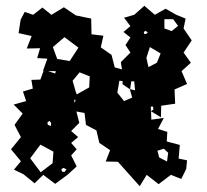

<svg xmlns="http://www.w3.org/2000/svg" viewBox="-20 -612 714 661"><path d="M61 -12 28 -28 52 -57 18 -98 52 -140 30 -182 58 -221 27 -252 70 -264 59 -297 93 -307 88 -337 119 -338 130 -368H128L143 -410L108 -412L118 -446L72 -445L89 -488L44 -498L51 -544L65 -571L94 -561L126 -586L157 -561L200 -587L241 -559L294 -548L295 -494L336 -489L327 -449L364 -423L375 -380L400 -373L396 -398L429 -431L412 -457L429 -483L405 -502L429 -522L407 -551L442 -561L477 -592L513 -561L550 -582L587 -561L619 -548L612 -514L640 -473L612 -431L637 -396L605 -367L624 -323L581 -304L583 -255L535 -248L534 -208L500 -229L501 -200L544 -206L524 -168L556 -158L554 -125L599 -113L595 -66L624 -60L621 -30L604 4L568 -10L526 22L485 -10L461 29L386 -55L344 -56L359 -95L322 -120L312 -163L276 -182L271 -223L244 -228H243L253 -189L225 -161L249 -140L225 -120L244 -98L225 -77L244 -39L212 -10L170 21L129 -10L99 19ZM576 -546H546V-514L571 -505L593 -523ZM480 -506 475 -501 477 -495H483L489 -501ZM202 -484 162 -450 177 -409 220 -402 250 -448ZM533 -428 496 -450 484 -413 491 -381 520 -396ZM167 -360 170 -359 172 -367H146ZM289 -349 254 -363 230 -334 241 -295H242V-293L244 -287L287 -311ZM384 -293 407 -264 435 -276 427 -305 402 -322V-333L391 -334ZM442 -332H428H432L428 -305L445 -301ZM235 -261 238 -260 240 -268 237 -270ZM507 -245H498H499L500 -230L508 -234ZM498 -229 499 -230 496 -231ZM156 -189 150 -196 143 -190 145 -182 155 -178ZM164 -90 119 -114 84 -67 120 -19 161 -50ZM544 -100 522 -93 528 -70 555 -56 559 -86ZM198 -34 191 -29 194 -21 202 -20 209 -29Z"/></svg>

Font: Rubik Gemstones
Style: Regular
Weight: 400
Designer: Hubert and Fischer, NaN
Foundry: Hubert and Fischer, NaN
Version: Version 2.200